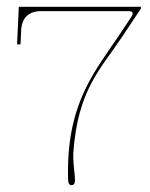

<svg xmlns="http://www.w3.org/2000/svg" viewBox="-20 -540 440 562"><path d="M179 -22C179 -4.5 182 2 189 2C196 2 199.5 -3 199.5 -12.5C199.5 -30.5 194.5 -56 194.5 -80V-92.5C208 -277 272.5 -335 338 -433L392.5 -515V-520H35L30 -410H40L42 -452C44 -489.5 66 -507.5 100.5 -507.5H355C369.5 -507.5 372 -502 364 -490L329 -437.5C261 -335.5 179 -243.5 179 -38.5Z"/></svg>

Font: ZnikomitSC
Style: Regular
Weight: 100
Designer: gluk
Foundry: gluk
Version: Version 0.55